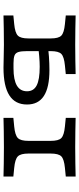

<svg xmlns="http://www.w3.org/2000/svg" viewBox="303 -756 453 1099"><g transform="rotate(90 529.5 -206.5)"><path d="M786.3 -206.5V-270.2Q786.3 -315.3 770.2 -331Q754 -346.8 704 -351.6L654.8 -356.5V-412.9Q691.9 -412.1 730.6 -411.3Q769.4 -410.5 822.6 -410.5Q875.8 -410.5 914.5 -411.3Q953.2 -412.1 990.3 -412.9V-356.5L941.1 -351.6Q891.1 -346.8 875 -331Q858.9 -315.3 858.9 -270.2V-206.5ZM822.6 -2.4Q769.4 -2.4 730.6 -1.6Q691.9 -0.8 654.8 0V-56.5L704 -61.3Q754 -66.1 770.2 -82.3Q786.3 -98.4 786.3 -142.7V-206.5H858.9V-142.7Q858.9 -98.4 875 -82.3Q891.1 -66.1 941.1 -61.3L990.3 -56.5V0Q953.2 -0.8 914.5 -1.6Q875.8 -2.4 822.6 -2.4ZM200 -206.5V-270.2Q200 -315.3 183.9 -331Q167.7 -346.8 117.7 -351.6L68.5 -356.5V-412.9Q105.6 -412.1 144.4 -411.3Q183.1 -410.5 236.3 -410.5Q289.5 -410.5 328.2 -411.3Q366.9 -412.1 404 -412.9V-356.5L354.8 -351.6Q304.8 -346.8 288.7 -331Q272.6 -315.3 272.6 -270.2V-206.5ZM236.3 -2.4Q183.1 -2.4 144.4 -1.6Q105.6 -0.8 68.5 0V-56.5L117.7 -61.3Q167.7 -66.1 183.9 -82.3Q200 -98.4 200 -142.7V-206.5H272.6V-134.7Q272.6 -102.4 277.8 -85.5Q283.1 -68.5 298 -62.9Q312.9 -57.3 341.9 -57.3H371Q437.1 -57.3 469.8 -76.6Q502.4 -96 502.4 -134.7Q502.4 -172.6 469 -189.9Q435.5 -207.3 362.1 -207.3Q335.5 -207.3 301.6 -204.4Q267.7 -201.6 233.9 -196.8L233.1 -251.6Q263.7 -257.3 303.6 -260.1Q343.5 -262.9 381.5 -262.9Q480.6 -262.9 529.4 -231Q578.2 -199.2 578.2 -134.7Q578.2 -66.9 525.8 -33.5Q473.4 0 367.7 0Q340.3 0 305.6 -1.2Q271 -2.4 236.3 -2.4Z"/></g></svg>

Font: Playfair 5pt SemiExpanded Light
Style: Regular
Weight: 300
Width: 6
Designer: Claus Eggers Sørensen
Foundry: Claus Eggers Sørensen
Version: Version 2.203